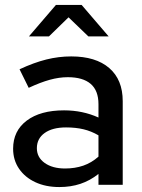

<svg xmlns="http://www.w3.org/2000/svg" viewBox="-20 -747 572 776"><path d="M220 9Q165 9 123 -10.5Q81 -30 57 -65Q33 -100 33 -146Q33 -218 88 -259.5Q143 -301 239 -301Q314 -301 378 -272V-326Q378 -381 346.5 -408Q315 -435 254 -435Q219 -435 181 -424.5Q143 -414 96 -392L59 -467Q117 -494 167 -506.5Q217 -519 268 -519Q367 -519 421.5 -472Q476 -425 476 -338V0H378V-44Q344 -17 305 -4Q266 9 220 9ZM129 -148Q129 -111 160.5 -88.5Q192 -66 243 -66Q283 -66 316.5 -77.5Q350 -89 378 -114V-200Q349 -217 317.5 -224.5Q286 -232 247 -232Q192 -232 160.5 -209.5Q129 -187 129 -148ZM337 -600 257 -677 178 -600H97L206 -727H310L419 -600Z"/></svg>

Font: Red Hat Display SemiBold
Style: Regular
Weight: 600
Designer: Pentagram, MCKL
Foundry: Pentagram, MCKL
Version: Version 1.023